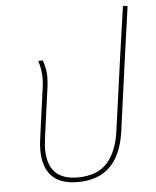

<svg xmlns="http://www.w3.org/2000/svg" viewBox="-55 -821 712 876"><g transform="rotate(-5 301.5 -383.5)"><path d="M562 -772 532 -559 483 -203Q453 8 267 8Q185 8 146.5 -33.5Q108 -75 108 -151Q108 -179 112 -204L144 -438Q147 -459 147 -479Q147 -519 134 -558L155 -559Q169 -519 169 -482Q169 -462 166 -438L134 -205Q130 -169 130 -155Q130 -13 267 -13Q357 -13 402.5 -63.5Q448 -114 461 -206L510 -559L541 -775Z"/></g></svg>

Font: FiraGO Thin
Style: Italic
Weight: 100
Italic angle: -8°
Designer: bBox Type GmbH
Foundry: bBox Type GmbH
Version: Version 1.001